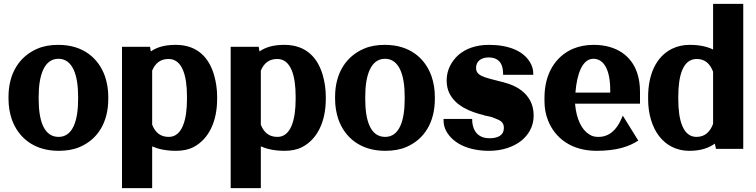

<svg xmlns="http://www.w3.org/2000/svg" viewBox="-20 -770 3911 993"><path d="M24 -259C24 -220 30 -186 41 -153C74 -59 155 10 283 10C324 10 361 4 393 -10C484 -49 540 -135 540 -259V-269C540 -308 534 -342 523 -375C490 -469 410 -538 282 -538C241 -538 205 -532 173 -518C82 -479 24 -393 24 -269ZM180 -257V-271C180 -379 208 -466 282 -466C356 -466 384 -381 384 -271V-257C384 -147 357 -62 283 -62C207 -62 180 -146 180 -257Z M611 203H767V-13C796 0 836 10 890 10C924 10 956 4 982 -10C1061 -52 1103 -143 1103 -259V-270C1103 -310 1097 -346 1088 -379C1063 -468 1004 -538 889 -538C831 -538 792 -526 760 -504L756 -528H611ZM767 -125V-405C783 -442 808 -465 852 -465C923 -465 947 -377 947 -272V-257C947 -152 923 -62 853 -62C809 -62 783 -85 767 -125Z M1173 203H1329V-13C1358 0 1398 10 1452 10C1486 10 1518 4 1544 -10C1623 -52 1665 -143 1665 -259V-270C1665 -310 1659 -346 1650 -379C1625 -468 1566 -538 1451 -538C1393 -538 1354 -526 1322 -504L1318 -528H1173ZM1329 -125V-405C1345 -442 1370 -465 1414 -465C1485 -465 1509 -377 1509 -272V-257C1509 -152 1485 -62 1415 -62C1371 -62 1345 -85 1329 -125Z M1713 -259C1713 -220 1719 -186 1730 -153C1763 -59 1844 10 1972 10C2013 10 2050 4 2082 -10C2173 -49 2229 -135 2229 -259V-269C2229 -308 2223 -342 2212 -375C2179 -469 2099 -538 1971 -538C1930 -538 1894 -532 1862 -518C1771 -479 1713 -393 1713 -269ZM1869 -257V-271C1869 -379 1897 -466 1971 -466C2045 -466 2073 -381 2073 -271V-257C2073 -147 2046 -62 1972 -62C1896 -62 1869 -146 1869 -257Z M2274 -148C2274 -129 2278 -109 2289 -90C2324 -28 2403 10 2509 10C2578 10 2635 -10 2676 -42C2710 -70 2740 -112 2740 -172C2740 -201 2734 -227 2723 -248C2700 -291 2662 -318 2615 -335C2578 -348 2524 -358 2489 -370C2464 -379 2442 -390 2442 -418C2442 -454 2469 -473 2508 -473C2554 -473 2582 -446 2582 -390V-383H2738V-390C2738 -413 2731 -432 2720 -450C2685 -507 2610 -538 2509 -538C2441 -538 2387 -518 2349 -484C2318 -455 2290 -412 2290 -354C2290 -328 2295 -306 2305 -286C2338 -222 2409 -192 2484 -174V-173H2485C2507 -169 2524 -165 2537 -159C2566 -148 2586 -140 2586 -108C2586 -71 2556 -55 2512 -55C2461 -55 2425 -83 2422 -148V-155H2274Z M2796 -246C2796 -211 2802 -179 2814 -148C2850 -56 2935 10 3065 10C3170 10 3234 -12 3281 -43L3201 -172L3195 -158C3169 -97 3130 -62 3075 -62C3057 -62 3043 -65 3029 -74C2990 -97 2961 -151 2954 -234H3290V-296C3290 -332 3285 -364 3275 -394C3246 -479 3171 -538 3050 -538C3011 -538 2975 -531 2944 -518C2853 -479 2796 -389 2796 -265ZM2956 -291C2964 -391 2993 -466 3049 -466C3103 -466 3136 -409 3136 -304V-291Z M3332 -258C3332 -180 3353 -113 3388 -67C3421 -24 3472 10 3546 10C3606 10 3645 -5 3677 -27L3683 0H3824V-750H3668V-514C3639 -528 3601 -538 3547 -538C3513 -538 3483 -531 3456 -518C3373 -477 3332 -385 3332 -268ZM3488 -256V-270C3488 -377 3511 -465 3583 -465C3626 -465 3652 -441 3668 -399V-129C3652 -88 3626 -62 3582 -62C3512 -62 3488 -149 3488 -256Z"/></svg>

Font: Aerodynamic
Style: Bd
Weight: 500
Designer: Google
Version: Version 2.000980; 2014